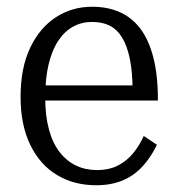

<svg xmlns="http://www.w3.org/2000/svg" viewBox="-20 -539 525 569"><path d="M114 -250Q114 -196 125 -155.5Q136 -115 156.5 -88.5Q177 -62 205 -48.5Q233 -35 267 -35Q304 -35 330.5 -49Q357 -63 375.5 -86Q394 -109 406 -136L445 -110Q428 -74 403 -46.5Q378 -19 344 -4.5Q310 10 265 10Q200 10 149.5 -20Q99 -50 70 -109Q41 -168 41 -252Q41 -337 69 -396.5Q97 -456 145 -487.5Q193 -519 253 -519Q299 -519 335 -503Q371 -487 396 -454Q421 -421 434.5 -368.5Q448 -316 448 -241H97V-286H395L373 -267Q373 -324 365 -363.5Q357 -403 342 -427.5Q327 -452 305 -463Q283 -474 253 -474Q222 -474 196.5 -460Q171 -446 152.5 -418Q134 -390 124 -348Q114 -306 114 -250Z"/></svg>

Font: Roboto Serif 28pt Condensed Light
Style: Regular
Weight: 300
Width: 3
Designer: Greg Gazdowicz
Foundry: Commercial Type
Version: Version 1.008